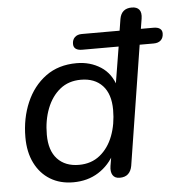

<svg xmlns="http://www.w3.org/2000/svg" viewBox="-52 -761 768 819"><g transform="rotate(-5 332.0 -351.5)"><path d="M229 9Q173 9 131 -16.5Q89 -42 65.5 -89Q42 -136 42 -200Q42 -281 71 -348.5Q100 -416 154.5 -456Q209 -496 287 -496Q345 -496 390 -467Q435 -438 452 -380H444L472 -551H316Q298 -551 288.5 -558Q279 -565 279 -579Q279 -597 290 -607.5Q301 -618 320 -618H500L476 -581L490 -668Q494 -690 507 -701Q520 -712 542 -712Q564 -712 574 -699.5Q584 -687 580 -661L567 -581L555 -618H627Q645 -618 654.5 -611Q664 -604 664 -591Q664 -572 653 -561.5Q642 -551 622 -551H562L481 -39Q477 -17 464 -5Q451 7 428 7Q407 7 398 -7.5Q389 -22 393 -47L405 -118L410 -101Q384 -50 337.5 -20.5Q291 9 229 9ZM260 -63Q313 -63 350 -93Q387 -123 406 -173Q425 -223 425 -284Q425 -352 391.5 -388Q358 -424 299 -424Q246 -424 209.5 -394.5Q173 -365 153.5 -315Q134 -265 134 -203Q134 -135 167.5 -99Q201 -63 260 -63Z"/></g></svg>

Font: Nunito Medium
Style: Italic
Weight: 500
Designer: Vernon Adams
Foundry: Vernon Adams
Version: Version 3.601